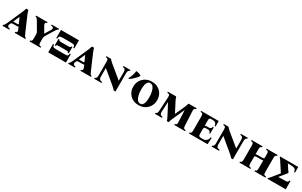

<svg xmlns="http://www.w3.org/2000/svg" viewBox="279 -2241 6184 3930"><g transform="rotate(30 3371.0 -276.0)"><path d="M499 -100Q514 -66 523.5 -50Q533 -34 541 -29.5Q549 -25 560 -23V0H307V-23Q339 -25 344 -46Q349 -67 334 -100L312 -150Q307 -145 297 -143.5Q287 -142 276 -142H185Q161 -142 150.5 -135.5Q140 -129 130 -105L128 -100Q113 -66 127.5 -45.5Q142 -25 179 -23V0H19V-23Q33 -25 46.5 -45.5Q60 -66 75 -100L230 -452Q240 -474 248.5 -498Q257 -522 264 -548H315Q329 -495 347 -452ZM267 -185Q282 -185 287 -190.5Q292 -196 284 -213L231 -330H229L164 -181Q169 -184 175 -184.5Q181 -185 189 -185Z M877 -525H1052V-502Q1033 -500 1017 -478.5Q1001 -457 981 -425L877 -253Q867 -237 862.5 -224Q858 -211 858 -185V-100Q858 -51 871.5 -38Q885 -25 918 -23V0H658V-23Q680 -25 691.5 -38Q703 -51 703 -100V-185Q703 -211 699.5 -224Q696 -237 686 -253L586 -425Q567 -458 555 -474Q543 -490 533 -495.5Q523 -501 510 -502V-525H781V-502Q744 -500 743.5 -477.5Q743 -455 760 -425L838 -289H840L924 -425Q944 -457 934 -478.5Q924 -500 877 -502Z M1098 -332V-525H1523V-332H1500Q1499 -369 1488 -383.5Q1477 -398 1455.5 -401Q1434 -404 1401 -404H1220Q1189 -404 1167 -401.5Q1145 -399 1133.5 -384Q1122 -369 1121 -332ZM1146 -188V-341H1169Q1170 -323 1187 -316.5Q1204 -310 1226 -310H1395Q1420 -310 1435.5 -316.5Q1451 -323 1452 -341H1475V-188H1452Q1451 -211 1436 -214Q1421 -217 1395 -217H1226Q1202 -217 1186 -214Q1170 -211 1169 -188ZM1101 2V-197H1123Q1125 -164 1135 -150.5Q1145 -137 1165 -134.5Q1185 -132 1217 -132H1404Q1437 -132 1456.5 -134.5Q1476 -137 1486 -150.5Q1496 -164 1497 -197H1520V2Z M2051 -100Q2066 -66 2075.5 -50Q2085 -34 2093 -29.5Q2101 -25 2112 -23V0H1859V-23Q1891 -25 1896 -46Q1901 -67 1886 -100L1864 -150Q1859 -145 1849 -143.5Q1839 -142 1828 -142H1737Q1713 -142 1702.5 -135.5Q1692 -129 1682 -105L1680 -100Q1665 -66 1679.5 -45.5Q1694 -25 1731 -23V0H1571V-23Q1585 -25 1598.5 -45.5Q1612 -66 1627 -100L1782 -452Q1792 -474 1800.5 -498Q1809 -522 1816 -548H1867Q1881 -495 1899 -452ZM1819 -185Q1834 -185 1839 -190.5Q1844 -196 1836 -213L1783 -330H1781L1716 -181Q1721 -184 1727 -184.5Q1733 -185 1741 -185Z M2651 8Q2636 -9 2621 -25.5Q2606 -42 2569 -72L2285 -308H2283V-100Q2283 -66 2300.5 -45.5Q2318 -25 2361 -23V0H2186V-23Q2208 -25 2219.5 -45.5Q2231 -66 2231 -100V-425Q2231 -474 2217.5 -487.5Q2204 -501 2171 -502V-525H2281Q2296 -506 2312 -490Q2328 -474 2352 -454L2640 -217H2642V-425Q2642 -459 2626 -480Q2610 -501 2574 -502V-525H2739V-502Q2717 -501 2705.5 -480Q2694 -459 2694 -425V-100Q2694 -72 2694.5 -46.5Q2695 -21 2696 8Z M3242 -540Q3329 -540 3392 -502.5Q3455 -465 3489 -402.5Q3523 -340 3523 -264Q3523 -184 3486.5 -121Q3450 -58 3386.5 -21.5Q3323 15 3240 15Q3153 15 3090 -22.5Q3027 -60 2993 -123Q2959 -186 2959 -261Q2959 -341 2995.5 -404Q3032 -467 3096 -503.5Q3160 -540 3242 -540ZM3256 -28Q3293 -28 3314 -54.5Q3335 -81 3344 -126.5Q3353 -172 3353 -229Q3353 -302 3339.5 -362.5Q3326 -423 3298 -460Q3270 -497 3226 -497Q3190 -497 3168.5 -470.5Q3147 -444 3138 -399Q3129 -354 3129 -296Q3129 -224 3142.5 -163Q3156 -102 3184 -65Q3212 -28 3256 -28ZM2855 -567Q2871 -567 2894 -562Q2917 -557 2940.5 -547.5Q2964 -538 2979 -525Q2961 -495 2932 -462Q2903 -429 2870 -400.5Q2837 -372 2804 -352L2785 -361Q2816 -408 2832 -461.5Q2848 -515 2855 -567Z M3909 8Q3901 -15 3890.5 -39.5Q3880 -64 3859 -104L3735 -340H3733L3720 -100Q3719 -66 3735 -45.5Q3751 -25 3788 -23V0H3623V-23Q3645 -25 3656 -45.5Q3667 -66 3668 -100L3685 -425Q3687 -460 3681 -475Q3675 -490 3661 -494.5Q3647 -499 3625 -502V-525H3821Q3829 -499 3838.5 -476Q3848 -453 3863 -425L3977 -205H3979L4078 -425Q4089 -451 4098 -475.5Q4107 -500 4114 -525H4304V-502Q4290 -501 4279 -496Q4268 -491 4262.5 -475.5Q4257 -460 4259 -425L4275 -100Q4277 -51 4290.5 -38Q4304 -25 4335 -23V0H4078V-23Q4102 -25 4113.5 -38Q4125 -51 4123 -100L4111 -369H4109L3991 -104Q3972 -61 3963.5 -38Q3955 -15 3949 8Z M4426 0V-23Q4447 -25 4459 -38Q4471 -51 4471 -100V-425Q4471 -474 4457.5 -487.5Q4444 -501 4411 -502V-525H4827V-395H4804Q4802 -438 4777 -460Q4752 -482 4710 -482H4670Q4649 -482 4637.5 -471Q4626 -460 4626 -425V-298Q4634 -304 4645.5 -306Q4657 -308 4673 -308H4720Q4743 -308 4761.5 -320Q4780 -332 4781 -362H4804V-212H4781Q4780 -249 4761.5 -257Q4743 -265 4720 -265H4675Q4648 -265 4637 -256Q4626 -247 4626 -221V-100Q4626 -65 4641.5 -54Q4657 -43 4702 -43H4737Q4782 -43 4814.5 -74Q4847 -105 4851 -155H4874L4866 0Z M5427 8Q5412 -9 5397 -25.5Q5382 -42 5345 -72L5061 -308H5059V-100Q5059 -66 5076.5 -45.5Q5094 -25 5137 -23V0H4962V-23Q4984 -25 4995.5 -45.5Q5007 -66 5007 -100V-425Q5007 -474 4993.5 -487.5Q4980 -501 4947 -502V-525H5057Q5072 -506 5088 -490Q5104 -474 5128 -454L5416 -217H5418V-425Q5418 -459 5402 -480Q5386 -501 5350 -502V-525H5515V-502Q5493 -501 5481.5 -480Q5470 -459 5470 -425V-100Q5470 -72 5470.5 -46.5Q5471 -21 5472 8Z M6174 -100Q6174 -51 6187.5 -38Q6201 -25 6234 -23V0H5974V-23Q5996 -25 6007.5 -38Q6019 -51 6019 -100V-285Q6012 -280 6002 -278.5Q5992 -277 5979 -277H5861Q5838 -277 5828.5 -270Q5819 -263 5819 -242V-100Q5819 -51 5832.5 -38Q5846 -25 5879 -23V0H5619V-23Q5641 -25 5652.5 -38Q5664 -51 5664 -100V-425Q5664 -474 5650.5 -487.5Q5637 -501 5604 -502V-525H5864V-502Q5842 -501 5830.5 -487.5Q5819 -474 5819 -425V-312Q5831 -320 5859 -320H5978Q6001 -320 6010 -327Q6019 -334 6019 -355V-425Q6019 -474 6005.5 -487.5Q5992 -501 5959 -502V-525H6219V-502Q6197 -501 6185.5 -487.5Q6174 -474 6174 -425Z M6590 -311 6454 -143V-142L6629 -147Q6657 -148 6669 -155.5Q6681 -163 6684.5 -174Q6688 -185 6689 -195H6713V0H6284V-19Q6296 -30 6305 -40Q6314 -50 6323 -60L6463 -233V-235L6312 -466Q6307 -474 6300 -482.5Q6293 -491 6280 -507V-525H6707V-391H6684Q6681 -436 6658 -455.5Q6635 -475 6594 -477L6487 -482V-481L6556 -373Q6563 -363 6572.5 -351Q6582 -339 6590 -329Z"/></g></svg>

Font: Bona Nova SC
Style: Bold
Weight: 700
Designer: Mateusz Machalski
Foundry: Capitalics
Version: Version 4.001; ttfautohint (v1.8.4.7-5d5b)